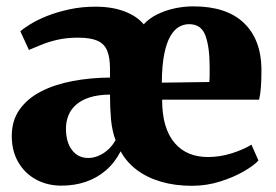

<svg xmlns="http://www.w3.org/2000/svg" viewBox="-20 -573 867 604"><path d="M173 11Q129 11 93.5 -8.2Q58 -27.5 37.5 -62.8Q17 -98 17 -145Q17 -194 41.8 -228.8Q66.5 -263.5 109.5 -285.5Q152.5 -307.5 208.2 -318Q264 -328.5 326 -329V-356.5Q326 -392.5 317 -414Q308 -435.5 286.2 -445Q264.5 -454.5 225.5 -454.5Q189.5 -454.5 161.2 -448Q133 -441.5 111 -432.5Q89 -423.5 71 -416L44 -474.5Q54.5 -484 76 -497.2Q97.5 -510.5 128.2 -522.8Q159 -535 197.8 -543.5Q236.5 -552 280.5 -552Q332.5 -552 371.5 -537.2Q410.5 -522.5 432 -496.5Q449 -515 474 -527.5Q499 -540 528.5 -546.5Q558 -553 588 -553Q692 -553 746.5 -501.5Q801 -450 802.5 -356.5Q802.5 -322.5 800.8 -299Q799 -275.5 795 -259.5H490Q490 -213 500.2 -179Q510.5 -145 529.8 -122.8Q549 -100.5 575.2 -89.8Q601.5 -79 634 -79Q672.5 -79 710.5 -91.2Q748.5 -103.5 771 -118L793 -68Q778.5 -52 746.2 -33.5Q714 -15 671.8 -1.8Q629.5 11.5 583.5 11.5Q530.5 11.5 486.2 -1.5Q442 -14.5 410 -38.8Q378 -63 359.5 -97Q341 -61 313 -37Q285 -13 249.8 -1Q214.5 11 173 11ZM489 -313 638.5 -315Q639.5 -325 639.5 -338.2Q639.5 -351.5 639.5 -362Q639.5 -425.5 626.2 -461.2Q613 -497 575 -497Q558 -497 542.8 -488.2Q527.5 -479.5 515.5 -458.5Q503.5 -437.5 496.5 -402Q489.5 -366.5 489 -313ZM258 -76Q272 -76 287.2 -81.8Q302.5 -87.5 317.2 -99.8Q332 -112 343.5 -132Q332.5 -161.5 329.2 -197.5Q326 -233.5 326 -275.5Q288 -275 261.8 -266.5Q235.5 -258 219 -243.2Q202.5 -228.5 195 -209.2Q187.5 -190 187.5 -168.5Q187.5 -126 206.5 -101Q225.5 -76 258 -76Z"/></svg>

Font: Merriweather 60pt Black
Style: Regular
Weight: 900
Version: Version 2.100